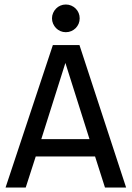

<svg xmlns="http://www.w3.org/2000/svg" viewBox="-20 -840 590 860"><path d="M544.9 0H450.2L405.8 -139.2H140.1L95.2 0H4.9L216.8 -638.2H335.9ZM380.9 -216.8 272.9 -558.1 165 -216.8ZM212.9 -757.8Q212.9 -770.5 217.8 -781.7Q222.7 -793 231 -801.5Q239.3 -810.1 250.5 -814.9Q261.7 -819.8 274.9 -819.8Q288.1 -819.8 299.3 -814.9Q310.5 -810.1 319.1 -801.5Q327.6 -793 332.3 -781.7Q336.9 -770.5 336.9 -757.8Q336.9 -745.1 332.3 -733.9Q327.6 -722.7 319.1 -714.1Q310.5 -705.6 299.3 -700.7Q288.1 -695.8 274.9 -695.8Q261.7 -695.8 250.5 -700.7Q239.3 -705.6 231 -714.1Q222.7 -722.7 217.8 -733.9Q212.9 -745.1 212.9 -757.8ZM0 -638.2Z"/></svg>

Font: Code New Roman
Style: Regular
Weight: 400
Monospace: yes
Designer: Sam Radian
Foundry: Code New Roman
Version: Version 2.00 November 29, 2014